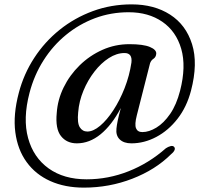

<svg xmlns="http://www.w3.org/2000/svg" viewBox="-20 -725 925 878"><path d="M581 -69.5Q546 -69.5 527.5 -87.5Q509 -105.5 512.5 -137Q514 -152 518.2 -173Q522.5 -194 532.5 -231Q491 -152.5 440 -111Q389 -69.5 331.5 -69.5Q285 -69.5 258.8 -102.8Q232.5 -136 239.5 -208.5Q243.5 -269 271 -325.2Q298.5 -381.5 344.2 -426.2Q390 -471 448.2 -497Q506.5 -523 571.5 -523Q635 -523 665.5 -510.2Q696 -497.5 694.5 -479Q693 -463.5 681.8 -456.2Q670.5 -449 666 -435L605.5 -197Q595 -156 602 -138.5Q609 -121 631 -121Q661.5 -121 695.2 -141.5Q729 -162 758 -204Q787 -246 803.5 -310Q832 -421 808.8 -501.5Q785.5 -582 722.2 -625.5Q659 -669 568.5 -669Q487 -669 414.2 -641.8Q341.5 -614.5 281.5 -565.2Q221.5 -516 178.8 -448.5Q136 -381 115 -300.5Q84 -182.5 108.5 -93.5Q133 -4.5 202.5 45.2Q272 95 376 95Q475 95 568 58.2Q661 21.5 738.5 -47Q749 -54 760 -56.8Q771 -59.5 776.5 -53Q782 -46.5 777.5 -37.2Q773 -28 761.5 -19Q690.5 51.5 585.2 92.2Q480 133 363.5 133Q277 133 210 103Q143 73 101.8 16.2Q60.5 -40.5 50 -120.5Q39.5 -200.5 66 -300.5Q88.5 -386.5 136.5 -460.2Q184.5 -534 252.8 -588.8Q321 -643.5 404.5 -674.2Q488 -705 582 -705Q685 -705 757.8 -658.2Q830.5 -611.5 858.2 -523.2Q886 -435 853.5 -310.5Q834 -236 792 -182Q750 -128 694.8 -98.8Q639.5 -69.5 581 -69.5ZM337.5 -211.5Q332.5 -163 344.8 -143.2Q357 -123.5 379.5 -123.5Q406.5 -123.5 437.8 -149.8Q469 -176 498.2 -220.8Q527.5 -265.5 549.8 -322Q572 -378.5 581 -439Q586 -482.5 549.5 -482.5Q513.5 -482.5 477.8 -459.5Q442 -436.5 411.8 -397.5Q381.5 -358.5 361.5 -310.2Q341.5 -262 337.5 -211.5Z"/></svg>

Font: Fraunces 9pt
Style: Italic
Weight: 400
Italic angle: -16°
Version: Version 1.000;[b76b70a41]